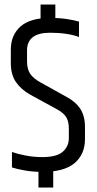

<svg xmlns="http://www.w3.org/2000/svg" viewBox="-20 -756 428 850"><path d="M159.6 -735.9H225V-651.2H159.6ZM150.3 -9.6H215.6V74.3H150.3ZM27.9 -535.7Q27.9 -600.9 70.9 -638.8Q113.9 -676.7 201.9 -676.7Q243.7 -676.7 276.9 -671.5Q310.1 -666.4 329.7 -660.4V-592.2Q307.6 -600.9 274.1 -606Q240.6 -611.1 202.5 -611.1Q150 -611.1 124.9 -591.2Q99.7 -571.3 99.7 -533.1V-484.9Q99.7 -449.8 113.7 -429.2Q127.6 -408.6 158.6 -391.6L275 -326.8Q315.8 -304.8 336 -273.3Q356.2 -241.8 356.2 -194.2V-140.1Q356.2 -72.9 310.3 -34Q264.3 5 167.4 5Q125.8 5 89.2 -1.5Q52.5 -8.1 32.9 -14.8V-83.2Q56.6 -74.6 92.7 -67.6Q128.9 -60.5 167 -60.5Q231.4 -60.5 258.1 -84.4Q284.8 -108.3 284.8 -144.3V-186.2Q284.8 -218.6 272.9 -237.7Q261.1 -256.8 229.5 -273.8L114.6 -336.5Q73.2 -359.7 50.6 -392.6Q27.9 -425.4 27.9 -476.7Z"/></svg>

Font: Khand Variable Light
Style: Regular
Weight: 300
Designer: Satya Rajpurohit
Foundry: Indian Type Foundry
Version: Version 3.000